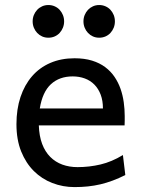

<svg xmlns="http://www.w3.org/2000/svg" viewBox="-20 -743 575 775"><path d="M136.7 -236.8Q138.2 -193.8 150.1 -162.1Q162.1 -130.4 182.9 -109.6Q203.6 -88.9 231.7 -78.6Q259.8 -68.4 293 -68.4Q340.3 -68.4 385.7 -79.1Q431.2 -89.8 476.1 -117.2L485.8 -36.6Q460 -23.4 435.1 -14.2Q410.2 -4.9 385.3 1Q360.4 6.8 334.7 9.5Q309.1 12.2 280.8 12.2Q233.9 12.2 191.4 -4.2Q148.9 -20.5 116.7 -52.5Q84.5 -84.5 65.4 -131.8Q46.4 -179.2 46.4 -241.7Q46.4 -302.2 62.7 -351.3Q79.1 -400.4 109.4 -435.3Q139.6 -470.2 183.1 -489Q226.6 -507.8 280.8 -507.8Q320.8 -507.8 351.6 -498.3Q382.3 -488.8 404.8 -471.9Q427.2 -455.1 442.4 -432.6Q457.5 -410.2 466.6 -384.3Q475.6 -358.4 479.5 -330.3Q483.4 -302.2 483.4 -274.9V-255.9Q483.4 -243.7 482.9 -236.8ZM273.4 -434.6Q219.7 -434.6 185.5 -403.1Q151.4 -371.6 140.6 -305.2H395.5Q395.5 -336.4 386.5 -360.6Q377.4 -384.8 361.1 -401.4Q344.7 -418 322.3 -426.3Q299.8 -434.6 273.4 -434.6ZM111.8 -656.7Q111.8 -670.4 116.7 -682.4Q121.6 -694.3 130.1 -703.4Q138.7 -712.4 150.1 -717.5Q161.6 -722.7 175.3 -722.7Q189 -722.7 200.7 -717.5Q212.4 -712.4 220.7 -703.4Q229 -694.3 233.9 -682.4Q238.8 -670.4 238.8 -656.7Q238.8 -643.1 233.9 -631.1Q229 -619.1 220.7 -610.1Q212.4 -601.1 200.7 -595.9Q189 -590.8 175.3 -590.8Q161.6 -590.8 150.1 -595.9Q138.7 -601.1 130.1 -610.1Q121.6 -619.1 116.7 -631.1Q111.8 -643.1 111.8 -656.7ZM316.9 -656.7Q316.9 -670.4 321.8 -682.4Q326.7 -694.3 335.2 -703.4Q343.8 -712.4 355.2 -717.5Q366.7 -722.7 380.4 -722.7Q394 -722.7 405.8 -717.5Q417.5 -712.4 425.8 -703.4Q434.1 -694.3 439 -682.4Q443.8 -670.4 443.8 -656.7Q443.8 -643.1 439 -631.1Q434.1 -619.1 425.8 -610.1Q417.5 -601.1 405.8 -595.9Q394 -590.8 380.4 -590.8Q366.7 -590.8 355.2 -595.9Q343.8 -601.1 335.2 -610.1Q326.7 -619.1 321.8 -631.1Q316.9 -643.1 316.9 -656.7Z"/></svg>

Font: Andika Compact
Style: Regular
Weight: 400
Designer: Victor Gaultney, Annie Olsen, Julie Remington, Don Collingsworth, Eric Hays, Becca Hirsbrunner
Foundry: SIL International
Version: Version 5.000 ; LnSpcTght